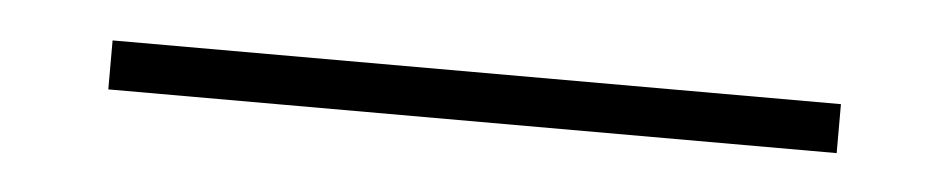

<svg xmlns="http://www.w3.org/2000/svg" viewBox="-22 -47 618 125"><g transform="rotate(5 287.0 16.0)"><path d="M49 32V0H525V32Z"/></g></svg>

Font: Encode Sans SC SemiExpanded Thin
Style: Regular
Weight: 250
Width: 6
Designer: Multiple Designers
Foundry: Impallari Type
Version: Version 3.002